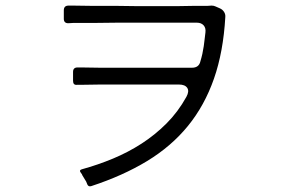

<svg xmlns="http://www.w3.org/2000/svg" viewBox="-20 -701 1040 686"><path d="M292 -42 288 -52 274 -75V-76L273 -77V-78L268 -85Q262 -93 272 -96Q330 -112 384 -134.5Q438 -157 486 -188Q534 -219 575 -260Q616 -301 646 -355Q657 -375 649 -387Q641 -399 619 -399H339L272 -398H256Q241 -396 241 -412V-444Q241 -460 257 -460H272L338 -459H666Q691 -459 696 -482Q704 -508 708 -536Q710 -548 711 -560Q712 -572 714 -585Q716 -601 707.5 -610.5Q699 -620 683 -620H400L313 -619H241L224 -618Q208 -618 208 -634V-664Q208 -681 225 -681H241L312 -680H398L475 -679H610L670 -680H720L736 -681Q744 -681 750 -678L766 -671Q775 -667 780.5 -658.5Q786 -650 785 -640Q778 -516 744.5 -420Q711 -324 651.5 -251Q592 -178 505.5 -125.5Q419 -73 306 -36Q296 -33 292 -42Z"/></svg>

Font: Higure Gothic
Style: Regular
Weight: 400
Designer: Yoshimichi Ohira
Foundry: Positype
Version: Version 1.000